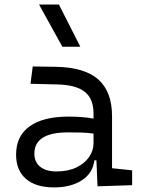

<svg xmlns="http://www.w3.org/2000/svg" viewBox="-20 -815 626 845"><path d="M409.2 4.9 404.3 -109.4H395.5Q388.2 -52.2 339.8 -21.2Q291.5 9.8 217.3 9.8Q137.7 9.8 94.2 -27.8Q50.8 -65.4 50.8 -134.3Q50.8 -216.3 110.4 -259Q169.9 -301.8 281.7 -301.8Q345.7 -301.8 391.6 -293V-315.9Q391.6 -381.3 352.1 -411.6Q312.5 -441.9 231 -443.4L114.3 -446.3L124 -522.5L224.6 -521Q352.1 -519 412.6 -465.3Q473.1 -411.6 473.1 -303.7V-74.7L561.5 -65.4V0ZM391.6 -227.1Q364.7 -231 336.2 -231.7Q307.6 -232.4 279.3 -232.4Q131.3 -232.4 131.3 -138.7Q131.3 -101.6 157 -81.1Q182.6 -60.5 228.5 -60.5Q279.8 -60.5 316.2 -78.1Q352.5 -95.7 372.1 -124Q391.6 -152.3 391.6 -184.1ZM254.4 -609.4 151.9 -794.9H239.3L333.5 -609.4Z"/></svg>

Font: CaskaydiaMono NF SemiLight
Style: Regular
Weight: 350
Designer: Aaron Bell
Foundry: Saja Typeworks
Version: Version 2111.001; ttfautohint (v1.8.4);Nerd Fonts 3.1.1